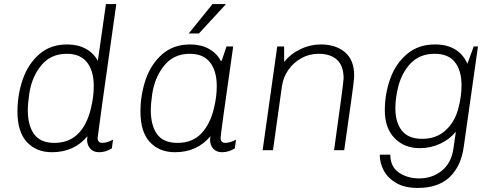

<svg xmlns="http://www.w3.org/2000/svg" viewBox="-20 -740 2428 946"><path d="M462 -440 502 -720H553Q461 -72 461 -61Q461 -36 484 -36Q507 -36 537 -52L531 -9Q501 10 468 10Q440 10 424.5 -8Q409 -26 409 -52Q409 -57 411 -69Q345 10 236 10Q159 10 112.5 -40Q66 -90 66 -190Q66 -273 92 -348.5Q118 -424 173 -472.5Q228 -521 311 -521Q364 -521 403 -499.5Q442 -478 462 -440ZM124 -277Q117 -228 117 -197Q117 -122 148 -79Q179 -36 248 -36Q388 -36 429 -210Q442 -265 442 -315Q442 -390 409 -432.5Q376 -475 309 -475Q230 -475 183 -417.5Q136 -360 124 -277Z M1068 -440H1072L1096 -511H1129Q1067 -79 1067 -61Q1067 -36 1090 -36Q1113 -36 1143 -52L1137 -9Q1107 10 1074 10Q1047 10 1031 -7Q1015 -24 1015 -52Q1015 -57 1017 -69Q951 10 842 10Q765 10 718.5 -40Q672 -90 672 -190Q672 -273 698 -348.5Q724 -424 779 -472.5Q834 -521 917 -521Q970 -521 1009 -499.5Q1048 -478 1068 -440ZM730 -277Q723 -228 723 -197Q723 -122 754 -79Q785 -36 854 -36Q929 -36 973 -83.5Q1017 -131 1035 -210Q1048 -265 1048 -315Q1048 -390 1015 -432.5Q982 -475 915 -475Q837 -475 790 -418Q743 -361 730 -277ZM1092 -720 1091 -717 960 -575H910L1027 -720Z M1725 -368Q1725 -355 1721 -322Q1717 -289 1709.5 -236.5Q1702 -184 1698 -156L1676 0H1626Q1673 -335 1673 -354Q1673 -415 1641 -445Q1609 -475 1549 -475Q1505 -475 1466 -454Q1427 -433 1401 -396Q1375 -359 1369 -314L1325 0H1274L1346 -511H1380V-435Q1412 -475 1460.5 -498Q1509 -521 1560 -521Q1635 -521 1680 -482.5Q1725 -444 1725 -368Z M2283 -426 2314 -511H2335L2265 -17Q2252 78 2196 132Q2140 186 2038 186Q1974 186 1932 161.5Q1890 137 1870.5 99.5Q1851 62 1851 22H1903Q1903 81 1945 110Q1987 139 2045 139Q2110 139 2157 101Q2204 63 2214 -8L2226 -91Q2195 -53 2148 -31.5Q2101 -10 2048 -10Q1972 -10 1924 -59.5Q1876 -109 1876 -196Q1876 -277 1902.5 -351.5Q1929 -426 1985 -473.5Q2041 -521 2123 -521Q2240 -521 2283 -426ZM1940 -304Q1928 -253 1928 -207Q1928 -137 1960 -96.5Q1992 -56 2060 -56Q2129 -56 2174 -96.5Q2219 -137 2237 -201Q2254 -263 2254 -320Q2254 -391 2222 -433Q2190 -475 2121 -475Q2048 -475 2002.5 -427Q1957 -379 1940 -304Z"/></svg>

Font: Chivo Thin Italic
Style: Regular
Weight: 100
Italic angle: -8.05°
Designer: Hector Gatti
Foundry: Omnibus-Type
Version: Version 1.007